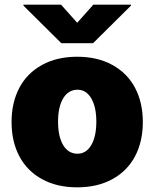

<svg xmlns="http://www.w3.org/2000/svg" viewBox="-20 -797 665 827"><path d="M464.1 -25.4Q399.9 9.9 312.5 9.9Q225.1 9.9 160.9 -25.4Q96.6 -60.7 63.2 -124.1Q29.8 -187.5 29.8 -271.3Q29.8 -355.1 63.2 -418.5Q96.6 -481.9 160.9 -517.2Q225.1 -552.6 312.5 -552.6Q399.9 -552.6 464.1 -517.2Q528.4 -481.9 561.8 -418.5Q595.2 -355.1 595.2 -271.3Q595.2 -187.5 561.8 -124.1Q528.4 -60.7 464.1 -25.4ZM242.9 -777 312.5 -698.9 382.1 -777H544V-772.7L380.7 -610.8H244.3L81 -772.7V-777ZM313.9 -134.9Q351.2 -134.9 373 -171.9Q394.9 -208.8 394.9 -272.7Q394.9 -336.6 373 -373.6Q351.2 -410.5 313.9 -410.5Q274.5 -410.5 252.3 -373.8Q230.1 -337 230.1 -272.7Q230.1 -208.5 252.3 -171.7Q274.5 -134.9 313.9 -134.9Z"/></svg>

Font: Karasuma Gothic
Style: Black
Weight: 900
Designer: Rasmus Andersson / Ryoko Nishizuka
Foundry: Genbu
Version: Version 1.00